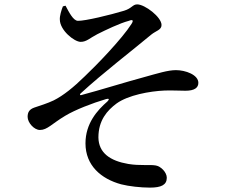

<svg xmlns="http://www.w3.org/2000/svg" viewBox="-20 -800 1040 876"><path d="M335 -705C368 -704 483 -732 546 -751C582 -762 585 -780 606 -780C641 -780 717 -722 717 -686C717 -663 692 -660 670 -642C579 -566 454 -471 347 -373C343 -368 345 -365 350 -366C430 -387 562 -428 630 -446C702 -466 746 -480 783 -480C826 -480 885 -459 885 -422C885 -400 868 -386 826 -386C803 -386 772 -388 732 -387C662 -384 565 -366 512 -328C469 -296 429 -251 429 -173C430 -102 483 -66 565 -52C619 -43 663 -50 691 -45C714 -41 741 -14 741 11C741 44 715 56 664 56C622 56 568 50 533 41C441 16 370 -45 370 -146C370 -237 424 -297 470 -337C480 -347 478 -352 464 -348C400 -329 323 -299 278 -272C216 -235 196 -207 162 -207C136 -207 106 -240 106 -267C106 -288 114 -301 136 -309C160 -317 198 -329 225 -342C269 -364 316 -402 367 -452C420 -502 537 -623 580 -691C591 -708 585 -712 568 -705C526 -694 462 -663 424 -644C389 -626 375 -609 348 -609C319 -609 253 -662 253 -711C252 -727 260 -754 267 -771L279 -774C295 -744 314 -706 335 -705Z"/></svg>

Font: Noto Serif CJK HK SemiBold
Style: Regular
Weight: 600
Designer: Ryoko NISHIZUKA 西塚涼子 (kana & ideographs); Frank Grießhammer (Latin, Greek & Cyrillic); Wenlong ZHANG 张文龙 (bopomofo); San
Foundry: Adobe
Version: Version 2.001;hotconv 1.1.0;makeotfexe 2.6.0